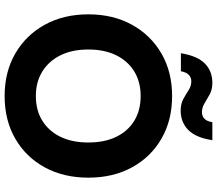

<svg xmlns="http://www.w3.org/2000/svg" viewBox="-74 -852 938 830"><g transform="rotate(90 395.0 -437.0)"><path d="M395 12Q291 12 211.5 -34Q132 -80 87 -161.5Q42 -243 42 -350Q42 -457 87 -538.5Q132 -620 211.5 -666Q291 -712 395 -712Q500 -712 579.5 -666Q659 -620 703.5 -538.5Q748 -457 748 -350Q748 -243 703.5 -161.5Q659 -80 579.5 -34Q500 12 395 12ZM395 -123Q457 -123 502 -151Q547 -179 571.5 -229.5Q596 -280 596 -350Q596 -420 571.5 -470.5Q547 -521 502 -548.5Q457 -576 395 -576Q334 -576 289 -548.5Q244 -521 219 -470.5Q194 -420 194 -350Q194 -280 219 -229.5Q244 -179 289 -151Q334 -123 395 -123ZM458 -749Q429 -749 408 -760.5Q387 -772 369.5 -783.5Q352 -795 331 -795Q315 -795 303.5 -784Q292 -773 288 -750H210Q222 -822 255 -854Q288 -886 338 -886Q367 -886 388 -874.5Q409 -863 427 -852Q445 -841 465 -841Q482 -841 493.5 -852Q505 -863 508 -886H586Q575 -814 541.5 -781.5Q508 -749 458 -749Z"/></g></svg>

Font: DM Sans 28pt Black
Style: Regular
Weight: 900
Version: Version 4.004;gftools[0.9.30]